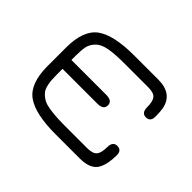

<svg xmlns="http://www.w3.org/2000/svg" viewBox="-106 -628 795 795"><g transform="rotate(45 291.5 -230.5)"><path d="M285 -461H426Q509 -461 523 -390Q526 -373 526 -344Q526 -314 500 -314Q474 -314 474 -348Q474 -382 462.5 -395.5Q451 -409 419 -409H278Q221 -409 188 -402.5Q155 -396 138.5 -378.5Q122 -361 118 -341Q114 -321 114 -285V-264H318Q354 -264 354 -238Q354 -212 318 -212H114V-176Q114 -112 132 -91Q149 -71 173 -63Q211 -52 285 -52H419Q450 -52 462 -65.5Q474 -79 474 -113Q474 -147 500 -147Q526 -147 526 -118Q526 -67 510 -37Q491 0 426 0H285Q165 0 113.5 -37.5Q62 -75 62 -176V-285Q62 -386 113.5 -423.5Q165 -461 285 -461Z"/></g></svg>

Font: Jura
Style: Regular
Weight: 400
Designer: Daniel Johnson, Alexei Vanyashin
Foundry: Daniel Johnson
Version: Version 5.103